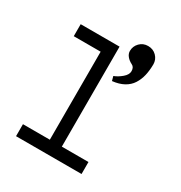

<svg xmlns="http://www.w3.org/2000/svg" viewBox="-178 -888 955 1015"><g transform="rotate(30 300.0 -381.0)"><path d="M65.9 -683.6H303.2V-73.2H465.8V0H65.9V-73.2H230V-610.4H65.9ZM405.3 -635.3Q385.7 -645 373.8 -659.7Q361.8 -674.3 361.8 -691.4Q361.8 -720.2 382.1 -741.2Q402.3 -762.2 433.1 -762.2Q463.9 -762.2 484.4 -741.5Q504.9 -720.7 504.9 -691.4Q504.4 -653.3 497.3 -623Q490.2 -592.8 474.1 -567.4Q458 -542 429.2 -526.1Q400.4 -510.3 359.4 -505.9L352.1 -532.7Q376 -541.5 399.4 -561.3Q422.9 -581.1 422.9 -602.5Q422.9 -627 405.3 -635.3Z"/></g></svg>

Font: Anka/Coder
Style: Regular
Weight: 400
Monospace: yes
Version: Version 001.100